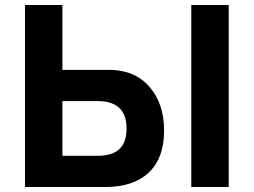

<svg xmlns="http://www.w3.org/2000/svg" viewBox="-20 -749 1016 769"><path d="M896 -729V0H746.1V-729ZM637.2 -226.1Q637.2 -115.7 575.9 -57.9Q514.6 0 401.9 0H80.1V-729H230V-469.2H417Q519 -469.2 578.1 -401.9Q637.2 -334.5 637.2 -226.1ZM370.1 -125Q429.2 -125 458 -151.6Q486.8 -178.2 486.8 -234.9Q486.8 -344.2 370.1 -344.2H230V-125Z"/></svg>

Font: Miedinger*
Style: Bold
Weight: 700
Version: Version 001.000